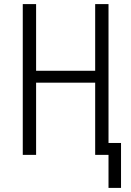

<svg xmlns="http://www.w3.org/2000/svg" viewBox="-20 -755 640 936"><path d="M509 161V0H444V-352H156V0H91V-735H156V-410H444V-735H509V-58H570V161Z"/></svg>

Font: Iosevka Light Extended
Style: Regular
Weight: 300
Width: 7
Monospace: yes
Designer: Belleve Invis
Foundry: Belleve Invis
Version: Version 32.5.0; ttfautohint (v1.8.4)